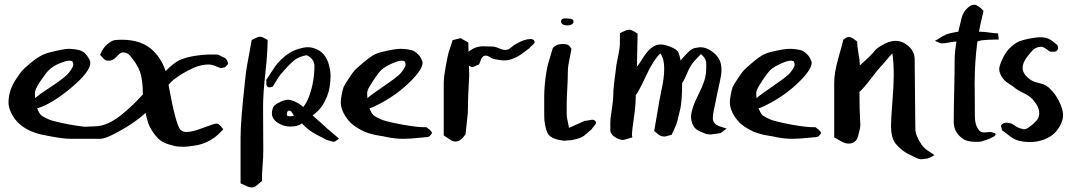

<svg xmlns="http://www.w3.org/2000/svg" viewBox="-20 -617 4602 825"><path d="M347.7 -20.5H329.1H286.1Q250 -20.5 186.5 -33.2Q66.4 -51.8 28.3 -131.8Q16.6 -155.3 16.6 -176.8Q16.6 -230.5 51.8 -281.2Q67.4 -304.7 75.2 -313.5Q83 -322.3 109.4 -344.7Q152.3 -381.8 192.4 -391.6Q254.9 -407.2 274.4 -407.2Q296.9 -407.2 321.3 -401.4Q340.8 -396.5 354.5 -377Q368.2 -357.4 368.2 -347.7Q368.2 -308.6 285.2 -239.3Q202.1 -169.9 139.6 -151.4Q148.4 -129.9 156.2 -122.6Q164.1 -115.2 188.5 -104.5Q203.1 -97.7 241.7 -89.4Q280.3 -81.1 310.1 -76.7Q339.8 -72.3 342.8 -72.3L387.7 -74.2Q415 -74.2 445.3 -87.9Q475.6 -101.6 506.3 -127.4Q537.1 -153.3 553.2 -168.9Q569.3 -184.6 593.8 -210.9Q593.8 -274.4 581.5 -308.6Q569.3 -342.8 535.2 -381.8Q523.4 -391.6 511.7 -391.6H503.9Q496.1 -389.6 480.5 -373Q464.8 -356.4 450.2 -356.4Q435.5 -354.5 426.8 -363.3Q415 -376 410.2 -380.9Q421.9 -411.1 440.9 -426.8Q460 -442.4 471.7 -444.3Q483.4 -446.3 502.9 -446.3Q590.8 -446.3 638.7 -398.4Q675.8 -361.3 691.4 -311.5Q726.6 -346.7 750 -357.9Q773.4 -369.1 811.5 -376Q853.5 -382.8 886.7 -382.8H909.2Q915 -382.8 920.9 -380.4Q926.8 -377.9 934.6 -373.5Q942.4 -369.1 947.3 -367.2L954.1 -360.4Q955.1 -358.4 957.5 -353Q960 -347.7 960 -344.7Q960 -340.8 949.2 -330.1Q946.3 -327.1 939.5 -326.2Q932.6 -325.2 929.7 -324.2Q921.9 -326.2 912.1 -330.6Q902.3 -335 893.6 -337.4Q884.8 -339.8 875 -339.8Q835.9 -339.8 787.1 -313.5Q738.3 -287.1 714.8 -264.6Q712.9 -262.7 709.5 -258.3Q706.1 -253.9 704.1 -252Q734.4 -85 754.9 -59.6Q765.6 -49.8 781.2 -49.8Q806.6 -49.8 853.5 -67.9Q900.4 -85.9 910.2 -85.9H913.1Q918.9 -85 928.7 -75.2Q930.7 -73.2 933.6 -68.8Q936.5 -64.5 939.5 -61.5L916 -38.1Q905.3 -27.3 883.8 -14.6Q851.6 3.9 815.4 8.8Q786.1 13.7 767.6 13.7Q759.8 13.7 745.6 12.7Q731.4 11.7 703.6 2.9Q675.8 -5.9 661.1 -20.5Q643.6 -38.1 631.8 -57.6Q620.1 -77.1 615.7 -91.3Q611.3 -105.5 605.5 -131.8Q557.6 -87.9 491.2 -52.7Q435.5 -20.5 409.2 -20.5H395.5ZM129.9 -215.8Q129.9 -212.9 130.4 -206.5Q130.9 -200.2 130.9 -195.3Q152.3 -213.9 190.4 -238.3Q228.5 -262.7 254.4 -283.7Q280.3 -304.7 292 -329.1Q294.9 -334 294.9 -339.8Q294.9 -345.7 291 -353.5Q285.2 -356.4 277.3 -356.4Q265.6 -356.4 237.3 -345.2Q209 -334 189.5 -315.4Q177.7 -303.7 153.8 -268.6Q129.9 -233.4 129.9 -215.8Z M1013.7 170.9Q1013.7 170.9 1013.7 -26.4Q1013.7 -98.6 1033.2 -272.5Q1036.1 -302.7 1040.5 -329.6Q1044.9 -356.4 1051.3 -388.7Q1057.6 -420.9 1061.5 -445.3Q1064.5 -446.3 1076.7 -452.6Q1088.9 -459 1097.7 -459Q1103.5 -459 1108.9 -456.5Q1114.3 -454.1 1120.1 -450.7Q1126 -447.3 1129.9 -445.3Q1129.9 -388.7 1120.1 -301.8Q1110.4 -214.8 1110.4 -159.2Q1110.4 -123 1110.8 -66.4Q1111.3 -9.8 1111.3 26.4Q1111.3 62.5 1108.4 93.8Q1105.5 125 1105.5 161.1Q1099.6 165 1091.8 172.4Q1084 179.7 1077.6 184.1Q1071.3 188.5 1062.5 188.5Q1053.7 188.5 1046.4 185.5Q1039.1 182.6 1029.3 177.7Q1019.5 172.9 1013.7 170.9ZM1151.4 -244.1Q1148.4 -244.1 1143.6 -242.7Q1138.7 -241.2 1135.3 -241.7Q1131.8 -242.2 1128.9 -245.1Q1125 -249 1124.5 -253.9Q1124 -258.8 1124.5 -263.2Q1125 -267.6 1124 -273.4Q1131.8 -285.2 1143.1 -302.7Q1154.3 -320.3 1163.6 -333.5Q1172.9 -346.7 1186.5 -359.4Q1221.7 -394.5 1260.7 -406.2Q1286.1 -414.1 1302.7 -414.1Q1321.3 -414.1 1340.8 -405.3Q1375 -390.6 1390.6 -347.7Q1400.4 -315.4 1400.4 -291Q1400.4 -267.6 1396.5 -244.1Q1390.6 -204.1 1364.3 -162.1Q1349.6 -140.6 1323.2 -121.1Q1337.9 -108.4 1360.4 -87.9Q1382.8 -67.4 1390.6 -60.5Q1399.4 -52.7 1413.6 -41Q1427.7 -29.3 1436.5 -21.5Q1435.5 -20.5 1427.2 -14.2Q1418.9 -7.8 1413.1 -7.8Q1408.2 -7.8 1381.8 -16.6Q1373 -21.5 1357.9 -29.3Q1342.8 -37.1 1332 -43Q1321.3 -48.8 1309.6 -57.6Q1290 -72.3 1277.3 -86.9Q1264.6 -77.1 1245.1 -74.2Q1238.3 -73.2 1226.6 -73.2Q1198.2 -73.2 1172.9 -89.8Q1148.4 -106.4 1148.4 -129.9Q1148.4 -138.7 1149.4 -141.6Q1152.3 -157.2 1161.1 -165Q1169.9 -172.9 1187.5 -180.7Q1205.1 -188.5 1218.8 -188.5Q1227.5 -188.5 1245.1 -181.6Q1266.6 -171.9 1283.2 -157.2Q1298.8 -176.8 1309.6 -207Q1331.1 -267.6 1331.1 -334Q1331.1 -363.3 1297.9 -379.9Q1265.6 -374 1246.1 -359.4Q1225.6 -343.8 1183.6 -294.9Q1177.7 -287.1 1151.4 -244.1ZM1244.1 -121.1Q1241.2 -123 1238.3 -127.4Q1235.4 -131.8 1233.9 -134.8Q1232.4 -137.7 1229 -139.6Q1225.6 -141.6 1221.7 -141.6Q1214.8 -141.6 1212.9 -130.4Q1210.9 -119.1 1217.8 -118.2Q1232.4 -115.2 1244.1 -121.1Z M1557.6 -215.8Q1557.6 -212.9 1558.1 -206.5Q1558.6 -200.2 1558.6 -195.3Q1579.1 -212.9 1627.4 -245.6Q1675.8 -278.3 1696.3 -296.9Q1710.9 -311.5 1719.7 -329.1Q1722.7 -334 1722.7 -339.8Q1722.7 -345.7 1718.8 -353.5Q1712.9 -356.4 1705.1 -356.4Q1697.3 -356.4 1682.6 -351.6Q1636.7 -334 1617.2 -315.4Q1596.7 -293 1568.4 -246.1Q1557.6 -228.5 1557.6 -215.8ZM1826.2 -32.2Q1821.3 -27.3 1806.6 -27.3Q1806.6 -27.3 1787.1 -25.4Q1740.2 -20.5 1713.9 -20.5Q1679.7 -20.5 1645.5 -27.3Q1638.7 -29.3 1627.4 -31.2Q1616.2 -33.2 1614.3 -33.2Q1558.6 -42 1529.3 -59.6Q1501 -75.2 1486.3 -89.8Q1466.8 -109.4 1456.1 -131.8Q1444.3 -155.3 1444.3 -176.8Q1444.3 -190.4 1447.3 -205.1Q1452.1 -232.4 1456.1 -242.2Q1460 -252 1479.5 -281.2Q1495.1 -304.7 1502.9 -313.5Q1510.7 -322.3 1537.1 -344.7Q1564.5 -368.2 1580.6 -377.9Q1596.7 -387.7 1620.1 -393.6Q1674.8 -407.2 1702.1 -407.2Q1724.6 -407.2 1749 -401.4Q1761.7 -398.4 1778.3 -381.8Q1785.2 -375 1790.5 -363.3Q1795.9 -351.6 1795.9 -347.7Q1795.9 -319.3 1745.1 -268.6Q1680.7 -204.1 1595.7 -163.1Q1583 -156.2 1567.4 -151.4Q1574.2 -133.8 1584 -122.1Q1592.8 -115.2 1616.2 -104.5Q1630.9 -97.7 1669.4 -89.4Q1708 -81.1 1737.8 -76.7Q1767.6 -72.3 1770.5 -72.3Q1786.1 -70.3 1812.5 -70.3Q1816.4 -66.4 1820.3 -64Q1824.2 -61.5 1826.2 -59.6Q1835.9 -49.8 1835.9 -45.9Q1835.9 -42 1826.2 -32.2Z M1886.7 -35.2Q1886.7 -35.2 1886.7 -262.7Q1886.7 -292 1903.3 -373Q1906.2 -388.7 1914.1 -411.1Q1921.9 -433.6 1924.8 -444.3Q1946.3 -449.2 1959 -453.1Q1979.5 -441.4 1992.2 -434.6Q1993.2 -418 1993.2 -394.5Q2020.5 -418 2055.7 -418Q2061.5 -418 2075.2 -417.5Q2088.9 -417 2096.7 -417Q2107.4 -417 2124 -409.7Q2140.6 -402.3 2152.3 -402.3Q2164.1 -402.3 2177.7 -414.1Q2191.4 -425.8 2196.3 -427.7Q2233.4 -449.2 2258.8 -449.2Q2272.5 -449.2 2276.4 -441.4Q2277.3 -439.5 2277.3 -435.5Q2277.3 -430.7 2267.6 -422.9Q2257.8 -415 2255.9 -411.1Q2250 -407.2 2232.9 -393.6Q2215.8 -379.9 2202.1 -373Q2171.9 -357.4 2148.4 -357.4Q2129.9 -357.4 2102.5 -363.3Q2096.7 -364.3 2085.9 -371.1Q2075.2 -377.9 2069.3 -377.9Q2062.5 -377.9 2062.5 -377.9Q2054.7 -375 2050.8 -369.1Q2046.9 -363.3 2043.9 -353.5Q2041 -343.8 2037.1 -338.9Q2032.2 -337.9 2022.9 -333.5Q2013.7 -329.1 2008.8 -329.1Q2004.9 -329.1 2000 -332Q1996.1 -334 1995.1 -335Q1995.1 -327.1 1995.6 -313Q1996.1 -298.8 1996.1 -293Q1990.2 -195.3 1990.2 -131.8Q1984.4 -76.2 1980.5 -40Q1959 -8.8 1937.5 -8.8Q1927.7 -8.8 1919.9 -13.2Q1912.1 -17.6 1902.8 -24.4Q1893.6 -31.2 1886.7 -35.2Z M2435.5 -407.2Q2433.6 -393.6 2429.2 -374Q2424.8 -354.5 2422.4 -338.9Q2419.9 -323.2 2419.9 -305.7Q2419.9 -278.3 2417.5 -236.3Q2415 -194.3 2415 -172.9V-130.9Q2415 -119.1 2416.5 -109.9Q2418 -100.6 2420.9 -88.4Q2423.8 -76.2 2424.8 -67.4Q2436.5 -72.3 2458.5 -82.5Q2480.5 -92.8 2492.2 -97.7Q2498 -97.7 2509.3 -100.1Q2520.5 -102.5 2524.4 -102.5Q2533.2 -102.5 2538.1 -96.7Q2541 -93.8 2541 -89.8Q2541 -85 2532.2 -74.7Q2523.4 -64.5 2521.5 -60.5Q2514.6 -55.7 2505.9 -47.4Q2497.1 -39.1 2489.7 -33.7Q2482.4 -28.3 2471.7 -24.4Q2442.4 -13.7 2419.9 -13.7Q2418 -13.7 2414.1 -13.2Q2410.2 -12.7 2407.7 -12.7Q2405.3 -12.7 2401.4 -12.7Q2397.5 -12.7 2394.5 -13.7Q2343.8 -20.5 2332 -46.9Q2318.4 -77.1 2318.4 -124V-176.8V-185.5V-203.1Q2318.4 -250 2328.1 -309.6Q2331.1 -328.1 2335.4 -343.8Q2339.8 -359.4 2345.7 -378.4Q2351.6 -397.5 2355.5 -411.1Q2371.1 -427.7 2394.5 -427.7H2399.4H2403.3Q2414.1 -427.7 2420.4 -424.3Q2426.8 -420.9 2435.5 -407.2ZM2390.6 -526.4Q2391.6 -538.1 2409.2 -538.1Q2412.1 -538.1 2416.5 -537.6Q2420.9 -537.1 2422.9 -537.1Q2444.3 -537.1 2444.3 -524.4Q2444.3 -516.6 2436.5 -512.2Q2428.7 -507.8 2419.9 -507.8Q2390.6 -507.8 2390.6 -526.4Z M2643.6 -432.6Q2643.6 -432.6 2643.6 -474.6Q2648.4 -476.6 2656.2 -480.5Q2664.1 -484.4 2670.9 -486.8Q2677.7 -489.3 2684.6 -489.3Q2694.3 -489.3 2719.7 -472.7Q2719.7 -443.4 2718.3 -398.9Q2716.8 -354.5 2716.8 -332Q2718.8 -333 2719.7 -334Q2727.5 -343.8 2740.2 -364.3Q2752.9 -384.8 2763.7 -397Q2774.4 -409.2 2791 -418.9Q2803.7 -425.8 2819.3 -425.8Q2835.9 -425.8 2860.4 -416Q2885.7 -406.2 2892.6 -395.5Q2899.4 -384.8 2904.3 -357.4Q2916 -371.1 2922.9 -377.9Q2925.8 -380.9 2933.1 -388.7Q2940.4 -396.5 2943.8 -399.4Q2947.3 -402.3 2954.1 -406.2Q2960.9 -410.2 2968.8 -411.1Q2969.7 -411.1 2977.1 -412.6Q2984.4 -414.1 2988.3 -414.1Q3013.7 -414.1 3037.1 -397.5Q3074.2 -372.1 3079.1 -334Q3080.1 -327.1 3080.1 -315.4Q3080.1 -296.9 3072.8 -264.6Q3065.4 -232.4 3063.5 -222.7Q3060.5 -205.1 3054.7 -179.2Q3048.8 -153.3 3045.9 -136.7Q3043 -120.1 3043 -108.4Q3043 -96.7 3049.8 -88.9Q3057.6 -78.1 3078.1 -72.3Q3098.6 -66.4 3102.5 -64.5Q3097.7 -61.5 3091.8 -56.6Q3085.9 -51.8 3081.1 -48.3Q3076.2 -44.9 3069.3 -43.9Q3035.2 -39.1 3033.2 -39.1Q3018.6 -39.1 3007.8 -43.9Q2984.4 -52.7 2972.2 -61.5Q2960 -70.3 2954.1 -87.9Q2949.2 -102.5 2949.2 -114.3Q2949.2 -133.8 2961.9 -168.9Q2967.8 -184.6 2982.9 -214.4Q2998 -244.1 3006.3 -270Q3014.6 -295.9 3014.6 -324.2Q3014.6 -327.1 3014.6 -332Q3014.6 -336.9 3014.6 -340.8Q3014.6 -344.7 3014.6 -348.6Q3012.7 -366.2 2992.2 -384.8Q2987.3 -379.9 2974.1 -366.2Q2960.9 -352.5 2954.1 -342.8Q2943.4 -329.1 2932.1 -301.3Q2920.9 -273.4 2911.1 -260.7Q2911.1 -217.8 2908.7 -190.4Q2906.2 -163.1 2903.3 -149.9Q2900.4 -136.7 2890.6 -97.7Q2887.7 -84 2878.4 -64.9Q2869.1 -45.9 2866.2 -38.1Q2861.3 -37.1 2850.6 -33.7Q2839.8 -30.3 2834 -30.3Q2830.1 -30.3 2827.1 -31.2Q2820.3 -32.2 2814.5 -35.6Q2808.6 -39.1 2802.2 -44.9Q2795.9 -50.8 2791 -53.7Q2810.5 -167 2813.5 -185.5Q2816.4 -202.1 2822.3 -230Q2828.1 -257.8 2831.1 -278.8Q2834 -299.8 2834 -324.2Q2834 -364.3 2817.4 -387.7Q2787.1 -358.4 2756.3 -292Q2725.6 -225.6 2711.9 -208Q2711.9 -167 2703.6 -109.4Q2695.3 -51.8 2695.3 -41Q2695.3 -34.2 2697.3 -26.4Q2690.4 -25.4 2676.3 -20.5Q2662.1 -15.6 2655.3 -15.6Q2651.4 -15.6 2643.6 -17.6Q2605.5 -31.2 2602.5 -55.7Q2602.5 -55.7 2602.5 -67.4V-87.9Q2602.5 -108.4 2608.9 -147.5Q2615.2 -186.5 2615.2 -211.9Q2615.2 -240.2 2628.9 -339.8Q2630.9 -351.6 2637.2 -381.3Q2643.6 -411.1 2643.6 -432.6Z M3229.5 -215.8Q3229.5 -212.9 3230 -206.5Q3230.5 -200.2 3230.5 -195.3Q3251 -212.9 3299.3 -245.6Q3347.7 -278.3 3368.2 -296.9Q3382.8 -311.5 3391.6 -329.1Q3394.5 -334 3394.5 -339.8Q3394.5 -345.7 3390.6 -353.5Q3384.8 -356.4 3377 -356.4Q3369.1 -356.4 3354.5 -351.6Q3308.6 -334 3289.1 -315.4Q3268.6 -293 3240.2 -246.1Q3229.5 -228.5 3229.5 -215.8ZM3498 -32.2Q3493.2 -27.3 3478.5 -27.3Q3478.5 -27.3 3459 -25.4Q3412.1 -20.5 3385.7 -20.5Q3351.6 -20.5 3317.4 -27.3Q3310.5 -29.3 3299.3 -31.2Q3288.1 -33.2 3286.1 -33.2Q3230.5 -42 3201.2 -59.6Q3172.9 -75.2 3158.2 -89.8Q3138.7 -109.4 3127.9 -131.8Q3116.2 -155.3 3116.2 -176.8Q3116.2 -190.4 3119.1 -205.1Q3124 -232.4 3127.9 -242.2Q3131.8 -252 3151.4 -281.2Q3167 -304.7 3174.8 -313.5Q3182.6 -322.3 3209 -344.7Q3236.3 -368.2 3252.4 -377.9Q3268.6 -387.7 3292 -393.6Q3346.7 -407.2 3374 -407.2Q3396.5 -407.2 3420.9 -401.4Q3433.6 -398.4 3450.2 -381.8Q3457 -375 3462.4 -363.3Q3467.8 -351.6 3467.8 -347.7Q3467.8 -319.3 3417 -268.6Q3352.5 -204.1 3267.6 -163.1Q3254.9 -156.2 3239.3 -151.4Q3246.1 -133.8 3255.9 -122.1Q3264.6 -115.2 3288.1 -104.5Q3302.7 -97.7 3341.3 -89.4Q3379.9 -81.1 3409.7 -76.7Q3439.5 -72.3 3442.4 -72.3Q3458 -70.3 3484.4 -70.3Q3488.3 -66.4 3492.2 -64Q3496.1 -61.5 3498 -59.6Q3507.8 -49.8 3507.8 -45.9Q3507.8 -42 3498 -32.2Z M3667 -32.2Q3658.2 0 3626 0Q3610.4 0 3590.8 -11.7Q3571.3 -23.4 3564.5 -26.4V-261.7Q3564.5 -304.7 3582 -366.2Q3599.6 -427.7 3603.5 -446.3Q3606.4 -448.2 3610.8 -451.7Q3615.2 -455.1 3619.1 -456.5Q3623 -458 3627 -458Q3633.8 -458 3639.6 -455.1Q3645.5 -452.1 3651.9 -446.8Q3658.2 -441.4 3663.1 -438.5Q3663.1 -418 3668.9 -386.2Q3674.8 -354.5 3674.8 -335.9Q3702.1 -360.4 3717.8 -376Q3733.4 -391.6 3736.3 -396Q3739.3 -400.4 3744.6 -405.3Q3750 -410.2 3761.7 -418Q3798.8 -441.4 3828.1 -441.4Q3859.4 -441.4 3886.7 -416Q3910.2 -393.6 3910.2 -362.3Q3910.2 -304.7 3911.6 -213.4Q3913.1 -122.1 3913.1 -63.5Q3913.1 -35.2 3939.5 3.9Q3947.3 14.6 3955.1 21.5Q3962.9 28.3 3975.6 36.1Q3988.3 43.9 3995.1 49.8Q3991.2 51.8 3981 57.6Q3970.7 63.5 3962.9 64.5Q3960 64.5 3951.7 65.9Q3943.4 67.4 3939.5 67.4Q3928.7 67.4 3915 60.5Q3889.6 47.9 3880.4 43.5Q3871.1 39.1 3856 27.3Q3840.8 15.6 3828.1 0Q3808.6 -26.4 3808.6 -74.2Q3808.6 -106.4 3814.5 -179.2Q3820.3 -252 3820.3 -293.9Q3820.3 -347.7 3814.5 -387.7Q3803.7 -377 3787.6 -357.4Q3771.5 -337.9 3764.6 -331.1Q3752 -318.4 3723.6 -280.8Q3695.3 -243.2 3672.9 -221.7Q3672.9 -180.7 3673.8 -149.4Q3674.8 -118.2 3675.8 -101.6Q3676.8 -85 3676.8 -79.1Q3676.8 -67.4 3667 -32.2Z M3997.1 -441.4Q4006.8 -446.3 4018.6 -454.1Q4030.3 -461.9 4041 -466.8Q4051.8 -471.7 4064.5 -474.6Q4066.4 -474.6 4079.1 -477.5Q4091.8 -480.5 4097.7 -480.5Q4100.6 -493.2 4112.3 -541Q4118.2 -565.4 4137.7 -583Q4152.3 -596.7 4166 -596.7Q4181.6 -596.7 4206.1 -570.3Q4191.4 -509.8 4186.5 -480.5H4196.3Q4210 -480.5 4231.9 -477.1Q4253.9 -473.6 4268.6 -473.6Q4268.6 -468.8 4270 -460.9Q4271.5 -453.1 4271.5 -447.3Q4247.1 -447.3 4229.5 -446.3Q4211.9 -445.3 4203.1 -444.3Q4194.3 -443.4 4189.9 -441.9Q4185.5 -440.4 4183.1 -439.5Q4180.7 -438.5 4179.7 -438.5Q4168 -349.6 4168 -258.8Q4168 -238.3 4168.5 -196.3Q4168.9 -154.3 4168.9 -132.8V-119.1Q4168.9 -77.1 4187.5 -56.6Q4195.3 -47.9 4209 -47.9Q4212.9 -47.9 4221.2 -48.8Q4229.5 -49.8 4234.4 -49.8Q4235.4 -49.8 4237.8 -49.3Q4240.2 -48.8 4242.2 -48.8Q4244.1 -47.9 4247.6 -46.9Q4251 -45.9 4253.4 -45.4Q4255.9 -44.9 4257.3 -43Q4258.8 -41 4257.8 -39.1Q4256.8 -35.2 4253.9 -32.7Q4251 -30.3 4248 -28.8Q4245.1 -27.3 4240.7 -25.4Q4236.3 -23.4 4233.4 -21.5Q4229.5 -20.5 4212.9 -14.2Q4196.3 -7.8 4184.6 -7.8H4168.9Q4131.8 -7.8 4112.3 -24.4Q4078.1 -50.8 4078.1 -93.8Q4078.1 -144.5 4080.1 -226.6Q4082 -308.6 4082 -360.4Q4082 -391.6 4089.8 -438.5Q4078.1 -438.5 4059.1 -434.6Q4040 -430.7 4027.3 -430.7Q4022.5 -430.7 4017.6 -432.6Q4012.7 -434.6 4006.8 -437.5Q4001 -440.4 3997.1 -441.4Z M4522.5 -400.4Q4518.6 -396.5 4513.7 -395.5Q4508.8 -394.5 4504.4 -395Q4500 -395.5 4494.1 -394.5Q4489.3 -396.5 4476.1 -406.2Q4462.9 -416 4454.1 -416H4448.2Q4430.7 -413.1 4419.9 -403.3Q4409.2 -393.6 4394.5 -374Q4374 -347.7 4374 -325.2Q4374 -297.9 4409.2 -273.4Q4420.9 -265.6 4446.3 -259.8Q4471.7 -253.9 4484.4 -242.2Q4521.5 -210 4540 -160.2Q4547.9 -138.7 4547.9 -122.1Q4547.9 -107.4 4542 -92.8Q4524.4 -47.9 4487.3 -27.3Q4450.2 -6.8 4405.3 -6.8Q4375 -6.8 4353.5 -13.7Q4335.9 -18.6 4314.5 -35.6Q4293 -52.7 4286.1 -56.6Q4285.2 -59.6 4284.2 -63.5Q4283.2 -67.4 4282.7 -69.3Q4282.2 -71.3 4281.7 -74.2Q4281.2 -77.1 4282.2 -79.6Q4283.2 -82 4286.1 -84Q4294.9 -89.8 4303.7 -89.8Q4306.6 -89.8 4310.1 -89.4Q4313.5 -88.9 4317.9 -87.9Q4322.3 -86.9 4324.2 -86.9Q4331.1 -84 4339.4 -78.1Q4347.7 -72.3 4355 -68.8Q4362.3 -65.4 4372.1 -63.5Q4374 -63.5 4376 -62.5Q4377.9 -61.5 4378.9 -61.5Q4391.6 -61.5 4405.3 -73.2Q4408.2 -75.2 4416.5 -82Q4424.8 -88.9 4427.2 -91.8Q4429.7 -94.7 4435.1 -100.6Q4440.4 -106.4 4442.4 -112.3Q4444.3 -118.2 4445.3 -125V-132.8Q4445.3 -158.2 4417 -190.4Q4403.3 -205.1 4377.9 -217.3Q4352.5 -229.5 4340.8 -239.3Q4334 -245.1 4321.8 -252.9Q4309.6 -260.7 4303.2 -265.6Q4296.9 -270.5 4290 -279.3Q4283.2 -288.1 4278.3 -298.8Q4273.4 -310.5 4273.4 -320.3Q4273.4 -334 4288.1 -365.2Q4302.7 -396.5 4324.2 -415.5Q4345.7 -434.6 4360.8 -439.9Q4376 -445.3 4398.4 -450.2Q4431.6 -457 4453.1 -457Q4459 -457 4464.4 -456.1Q4469.7 -455.1 4473.1 -454.6Q4476.6 -454.1 4481.9 -451.7Q4487.3 -449.2 4489.3 -448.7Q4491.2 -448.2 4497.1 -443.8Q4502.9 -439.5 4504.4 -438.5Q4505.9 -437.5 4512.7 -432.1Q4519.5 -426.8 4520.5 -425.8Q4525.4 -421.9 4526.4 -414.1Q4527.3 -406.2 4522.5 -400.4Z"/></svg>

Font: Shelly2023
Style: Regular
Weight: 400
Version: Version 0.2